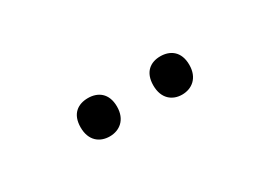

<svg xmlns="http://www.w3.org/2000/svg" viewBox="-13 -896 606 430"><g transform="rotate(-30 290.0 -680.5)"><path d="M149 -681C149 -647 170 -631 196 -631C221 -631 243 -647 243 -681C243 -716 221 -730 196 -730C170 -730 149 -716 149 -681ZM337 -681C337 -647 358 -631 383 -631C408 -631 430 -647 430 -681C430 -716 408 -730 383 -730C358 -730 337 -716 337 -681Z"/></g></svg>

Font: Noto Sans Sunuwar
Style: Regular
Weight: 400
Designer: Anshuman Pandey
Foundry: Jamra Patel LLC
Version: Version 1.000